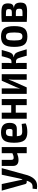

<svg xmlns="http://www.w3.org/2000/svg" viewBox="1489 -2033 748 3766"><g transform="rotate(-90 1863.0 -150.0)"><path d="M448 -490 309 16Q273 123 210 170Q150 218 36 199L46 115Q118 120 147 96Q178 71 198 10L201 0H175Q144 0 135 -30L7 -490H136L208 -153Q212 -139 221 -87H230Q234 -101 240 -125.5Q246 -150 247 -153L319 -490Z M862 -490 861 0H741V-189Q669 -161 609 -161Q491 -161 491 -271V-490H610V-311Q610 -280 619 -268Q628 -256 650 -256Q695 -256 741 -281V-490Z M1336 -334Q1336 -194 1220 -194H1074Q1078 -130 1098.5 -109Q1119 -88 1168 -88Q1230 -88 1315 -99L1326 -21Q1263 12 1153 12Q1040 12 993 -47Q946 -106 946 -246Q946 -389 992.5 -446.5Q1039 -504 1147 -504Q1247 -504 1292 -461.5Q1337 -419 1336 -334ZM1072 -279H1186Q1217 -279 1217 -336Q1217 -376 1203.5 -392Q1190 -408 1152 -408Q1107 -408 1090 -382Q1073 -356 1072 -279Z M1803 -490V0H1684V-215H1536V0H1417V-490H1536V-304H1684V-490Z M2290 0H2182V-265Q2182 -304 2187 -354H2184Q2176 -325 2153 -272L2032 0H1905V-490H2012V-223Q2012 -168 2007 -137H2010Q2018 -162 2040 -215L2163 -490H2290Z M2625 -257V-254Q2686 -245 2709 -206.5Q2732 -168 2770 -32Q2776 -11 2779 0H2653Q2614 -145 2601 -171Q2583 -207 2548 -210Q2545 -210 2542 -210H2507Q2512 -185 2512 -167V0H2392V-490H2512V-356Q2512 -331 2507 -299H2535Q2577 -299 2594 -329.5Q2611 -360 2636 -460Q2641 -480 2644 -490H2766Q2760 -471 2751 -438.5Q2742 -406 2738.5 -393.5Q2735 -381 2727.5 -358.5Q2720 -336 2716 -327.5Q2712 -319 2704.5 -305Q2697 -291 2690 -285.5Q2683 -280 2673 -273Q2663 -266 2651.5 -262.5Q2640 -259 2625 -257Z M3030 -504Q3142 -504 3188 -445Q3234 -386 3234 -245Q3234 -104 3188 -45.5Q3142 13 3030 13Q2919 13 2872.5 -45.5Q2826 -104 2826 -245Q2826 -386 2872.5 -445Q2919 -504 3030 -504ZM2952 -245Q2952 -151 2968 -117.5Q2984 -84 3030 -84Q3076 -84 3092.5 -117Q3109 -150 3109 -245Q3109 -340 3092.5 -373.5Q3076 -407 3030 -407Q2984 -407 2968 -373.5Q2952 -340 2952 -245Z M3594 -254V-251Q3648 -246 3671.5 -214Q3695 -182 3695 -121Q3695 -47 3657 -20Q3619 7 3529 7Q3393 7 3317 1V-490Q3385 -496 3506 -496Q3604 -496 3642 -468.5Q3680 -441 3680 -365Q3680 -312 3660 -285Q3640 -258 3594 -254ZM3568 -353Q3568 -384 3553 -395.5Q3538 -407 3500 -407L3431 -408V-292H3506Q3541 -292 3554.5 -305Q3568 -318 3568 -353ZM3431 -83H3508Q3546 -83 3560.5 -96Q3575 -109 3575 -147Q3575 -184 3559.5 -198.5Q3544 -213 3506 -213H3431Z"/></g></svg>

Font: Exo 2 Semi Bold Condensed
Style: Regular
Weight: 600
Width: 3
Designer: Natanael Gama
Version: Version 1.001;PS 001.001;hotconv 1.0.70;makeotf.lib2.5.58329